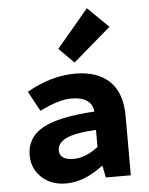

<svg xmlns="http://www.w3.org/2000/svg" viewBox="-57 -861 713 919"><g transform="rotate(-5 300.0 -401.5)"><path d="M224 12Q151 12 106 -31Q61 -74 61 -138Q61 -222 137.5 -265.5Q214 -309 388 -319Q380 -391 282 -391Q223 -391 131 -345L79 -441Q196 -508 311 -508Q418 -508 476.5 -452Q535 -396 535 -284V0H415L404 -56H400Q311 12 224 12ZM271 -102Q327 -102 388 -149V-231Q285 -225 243.5 -204.5Q202 -184 202 -149Q202 -102 271 -102ZM314 -561 242 -633 395 -815 495 -717Z"/></g></svg>

Font: TypoPRO Source Code Pro
Style: Bold
Weight: 700
Monospace: yes
Designer: Paul D. Hunt, Teo Tuominen
Foundry: Adobe Systems Incorporated
Version: Version 2.010;PS 1.0;hotconv 1.0.84;makeotf.lib2.5.63406